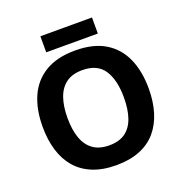

<svg xmlns="http://www.w3.org/2000/svg" viewBox="-153 -1012 1103 1157"><g transform="rotate(-20 398.0 -433.5)"><path d="M738 -358Q738 -275 717.5 -207.5Q697 -140 655.5 -91Q614 -42 549.5 -16Q485 10 398 10Q311 10 246.5 -16.5Q182 -43 140.5 -91.5Q99 -140 78.5 -208Q58 -276 58 -359Q58 -470 94.5 -552Q131 -634 206.5 -679.5Q282 -725 399 -725Q515 -725 590 -679.5Q665 -634 701.5 -551.5Q738 -469 738 -358ZM217 -358Q217 -283 236 -229Q255 -175 295 -146Q335 -117 398 -117Q463 -117 502.5 -146Q542 -175 560.5 -229Q579 -283 579 -358Q579 -471 537 -535Q495 -599 399 -599Q335 -599 295 -570Q255 -541 236 -487Q217 -433 217 -358ZM563 -877V-774H232V-877Z"/></g></svg>

Font: Noto Sans Sinhala
Style: Regular
Weight: 400
Designer: Jelle Bosma - Monotype Design Team
Foundry: Monotype Imaging Inc.
Version: Version 2.006